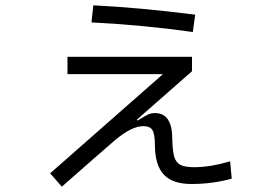

<svg xmlns="http://www.w3.org/2000/svg" viewBox="-20 -648 1040 720"><path d="M703 -528Q519 -554 323 -564L330 -628Q498 -620 712 -593ZM849 22Q776 42 698 42Q628 42 595 7.5Q562 -27 561 -100Q561 -144 552 -159.5Q543 -175 518 -175Q474 -175 412 -123Q355 -74 212 52L168 2L591 -370H233V-435H700V-381L493 -199L496 -196Q522 -212 534 -218Q546 -224 561 -224Q626 -224 626 -127Q627 -82 633.5 -60Q640 -38 657 -29.5Q674 -21 708 -21Q768 -21 843 -43Z"/></svg>

Font: IBM Plex Sans JP
Style: Regular
Weight: 400
Designer: Mike Abbink; Paul van der Laan; Pieter van Rosmalen; Wujin Sim; Yejin Wi; Jinhee Kim; Boomi Park; Yona Kim; Kichan Ma
Foundry: Sandoll Inc.
Version: Version 1.001